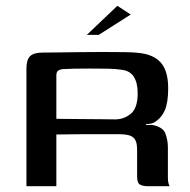

<svg xmlns="http://www.w3.org/2000/svg" viewBox="-20 -641 654 661"><path d="M358 -179Q358 -179 332.5 -179Q307 -179 265 -179Q223 -179 174 -178V0H71V-405Q71 -435 83.5 -447.5Q96 -460 128 -460Q146 -460 180 -460.5Q214 -461 255 -461.5Q296 -462 336 -462Q376 -462 408.5 -461.5Q441 -461 456 -459Q509 -454 534 -425Q559 -396 559 -337Q559 -288 547.5 -261.5Q536 -235 513 -221Q504 -214 483 -214V-211Q487 -211 493 -211Q499 -211 504 -211Q541 -204 549.5 -181Q558 -158 558 -134V-28Q558 -16 560.5 -8.5Q563 -1 564 0H489Q472 0 462 -5.5Q452 -11 452 -33V-127Q452 -157 438.5 -168Q425 -179 391 -179ZM174 -232Q186 -232 214 -231.5Q242 -231 275 -231Q308 -231 336 -230.5Q364 -230 376 -230Q407 -230 430.5 -249.5Q454 -269 454 -320Q454 -356 440.5 -377Q427 -398 397 -401Q379 -404 350 -404.5Q321 -405 290 -405Q259 -405 233.5 -404.5Q208 -404 195 -403Q192 -403 183 -399.5Q174 -396 174 -381ZM279 -521 384 -621 430 -591 320 -521Z"/></svg>

Font: Genos Medium
Style: Regular
Weight: 500
Designer: Robert E. Leuschke
Foundry: Robert E. Leuschke
Version: Version 1.010; ttfautohint (v1.8.3)